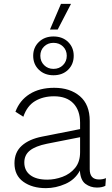

<svg xmlns="http://www.w3.org/2000/svg" viewBox="-20 -965 583 995"><path d="M395 -329Q395 -393 360 -429.5Q325 -466 260 -466Q203 -466 161.5 -441Q120 -416 101 -360L60 -386Q82 -445 133.5 -477.5Q185 -510 261 -510Q343 -510 394 -466.5Q445 -423 445 -338V-88Q445 -35 493 -35Q514 -35 529 -42L526 -2Q509 7 482 7Q449 7 423 -12Q397 -31 394 -81Q369 -34 319 -12Q269 10 218 10Q147 10 101 -23Q55 -56 55 -119Q55 -176 93 -210Q131 -244 198 -257L395 -296ZM106 -123Q106 -81 137 -57.5Q168 -34 225 -34Q264 -34 303.5 -48.5Q343 -63 369 -94.5Q395 -126 395 -176V-254L223 -220Q164 -208 135 -185Q106 -162 106 -123ZM257 -776Q304 -776 333 -747.5Q362 -719 362 -676Q362 -632 333 -603.5Q304 -575 257 -575Q211 -575 181.5 -603.5Q152 -632 152 -676Q152 -719 181.5 -747.5Q211 -776 257 -776ZM257 -743Q228 -743 208.5 -724Q189 -705 189 -676Q189 -647 208.5 -627.5Q228 -608 257 -608Q287 -608 306.5 -627.5Q326 -647 326 -676Q326 -705 306.5 -724Q287 -743 257 -743ZM239 -812 296 -945H348L279 -812Z"/></svg>

Font: Work Sans Light
Style: Regular
Weight: 300
Designer: Wei Huang
Foundry: Wei Huang
Version: Version 2.012; ttfautohint (v1.8.3)